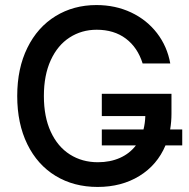

<svg xmlns="http://www.w3.org/2000/svg" viewBox="-20 -737 756 767"><path d="M708 -156.2H641.1Q607.9 -77.6 536.6 -33.9Q465.3 9.8 370.1 9.8Q274.9 9.8 202.1 -34.4Q129.4 -78.6 89.1 -160.9Q48.8 -243.2 48.8 -353.5Q48.8 -463.9 89.4 -546.1Q129.9 -628.4 201.9 -672.6Q273.9 -716.8 365.2 -716.8Q440.9 -716.8 503.7 -687.3Q566.4 -657.7 607.2 -604.7Q647.9 -551.8 660.2 -483.4H549.8Q529.8 -547.4 482.7 -582.8Q435.5 -618.2 366.2 -618.2Q306.2 -618.2 258.1 -587.2Q210 -556.2 182.6 -496.3Q155.3 -436.5 155.3 -353.5Q155.3 -270 182.9 -210.4Q210.4 -150.9 259.3 -119.9Q308.1 -88.9 371.1 -88.9Q419.9 -88.9 459 -106.2Q498 -123.5 522.9 -156.2H386.7V-219.7H553.2Q559.6 -244.6 560.5 -273.4H386.7V-362.3H665V-282.2Q665 -251 659.7 -219.7H708Z"/></svg>

Font: Pretendard Medium
Style: Regular
Weight: 500
Designer: Base glyphs from Inter by Rasmus Andersson; Hangeul glyphs from Noto Sans CJK(Source Han Sans) by Jang Soo-young and Kan
Foundry: Kil Hyung-jin
Version: Version 1.309